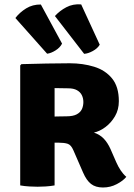

<svg xmlns="http://www.w3.org/2000/svg" viewBox="-20 -844 610 874"><path d="M521 -383.5Q521 -345 503.5 -315Q486 -285 459.8 -265.5Q433.5 -246 407.5 -240.5Q434.5 -231.5 452.2 -213Q470 -194.5 483 -165.5L509 -106Q518 -85.5 529.5 -68.2Q541 -51 555 -39Q540.5 -21 511.5 -5.8Q482.5 9.5 448.5 9.5Q415 9.5 394.2 -6.8Q373.5 -23 358 -59L314 -160Q303.5 -184.5 288 -189.5Q272.5 -194.5 248 -194.5H159V-312.5Q176.5 -312.5 202 -313Q227.5 -313.5 250.2 -314Q273 -314.5 282.5 -314.5Q312.5 -314.5 329.2 -323.5Q346 -332.5 352.8 -347.2Q359.5 -362 359.5 -379.5Q359.5 -396.5 352.5 -410.8Q345.5 -425 330.2 -433.5Q315 -442 290 -442Q272 -442 259 -442.5Q246 -443 228.5 -443V0Q208.5 3.5 187.2 4.8Q166 6 151 6Q137 6 114 4.8Q91 3.5 72 0V-546L77.5 -552Q138 -553.5 191.2 -554.8Q244.5 -556 297.5 -556Q357.5 -556 408.5 -540.2Q459.5 -524.5 490.2 -486.8Q521 -449 521 -383.5ZM166 -823.5 262.5 -645.5Q253.5 -627.5 232.8 -614.5Q212 -601.5 194.5 -599.5L50 -762Q69.5 -787.5 99 -805.8Q128.5 -824 166 -823.5ZM349.5 -824 434 -640.5Q424 -623.5 402.5 -611.8Q381 -600 363 -599L230 -771Q251.5 -795 281.8 -811Q312 -827 349.5 -824Z"/></svg>

Font: Signika SC
Style: Regular
Weight: 300
Designer: Anna Giedryś
Foundry: Anna Giedryś
Version: Version 2.000